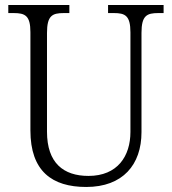

<svg xmlns="http://www.w3.org/2000/svg" viewBox="-20 -734 684 764"><path d="M323 10C469 10 543 -79 543 -208V-603C543 -672 564 -682 610 -682H631V-714H410V-682H433C478 -682 499 -672 499 -605V-209C499 -113 448 -34 332 -34C233 -34 167 -85 167 -210V-603C167 -672 188 -682 234 -682H256V-714H13V-682H34C80 -682 101 -672 101 -606V-215C101 -53 187 10 323 10Z"/></svg>

Font: Noto Serif Khmer SemiCondensed Light
Style: Regular
Weight: 300
Width: 4
Designer: Danh Hong and the Monotype Design Team
Foundry: Monotype Imaging Inc.
Version: Version 2.004